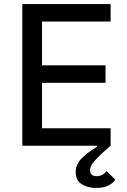

<svg xmlns="http://www.w3.org/2000/svg" viewBox="-20 -718 628 946"><path d="M90 -698H525V-612H187V-396H500V-310H187V-86H525V0Q492 28 472.5 47Q453 66 442 79.5Q431 93 427.5 102Q424 111 424 120Q424 137 433 143.5Q442 150 456 150Q486 150 505 125L548 167Q538 184 514 196Q490 208 453 208Q412 208 382.5 189.5Q353 171 353 130Q353 91 383 61.5Q413 32 458 5L457 0H90Z"/></svg>

Font: IBM Plex Sans Text
Style: Regular
Weight: 450
Designer: Mike Abbink, Paul van der Laan, Pieter van Rosmalen
Foundry: Bold Monday
Version: Version 3.005